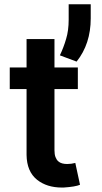

<svg xmlns="http://www.w3.org/2000/svg" viewBox="-20 -856 470 884"><path d="M272.7 7.5H264.9Q196 7.5 150.9 -28.1Q103.3 -66.1 102.3 -142.8V-446H24.9V-545.5H102.3V-676.1H230.8V-545.5H338.4V-446H230.8V-164.1Q230.8 -145.2 235.4 -133Q240.1 -120.7 247.9 -113.6Q255.7 -106.5 266.3 -103.7Q277 -100.9 289.1 -100.9Q308.6 -100.9 326.7 -105.8L348.4 -5.3Q327.4 3.9 272.7 7.5ZM332.7 -572.4 255.7 -601.2Q273.1 -637.8 284.4 -676.8Q296.2 -715.6 296.2 -765.3V-836.3H397.7V-771.3Q397.7 -653.8 332.7 -572.4Z"/></svg>

Font: Linik Sans SemiBold
Style: Regular
Weight: 600
Designer: Fonts by Rasmus Andersson / Changes by Cristiano Sobral with parts from Marc Monis
Foundry: rsms
Version: Version 3.020; ttfautohint (v1.6)